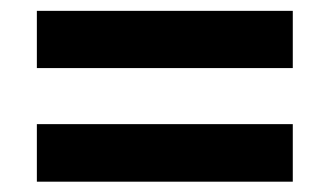

<svg xmlns="http://www.w3.org/2000/svg" viewBox="-20 -533 621 361"><path d="M49.3 -405V-512.6H530.5V-405ZM49.3 -191.4V-299.6H530.5V-191.4Z"/></svg>

Font: Noto Sans Khmer
Style: Regular
Weight: 400
Designer: Danh Hong and the Monotype Design Team
Foundry: Monotype Imaging Inc.
Version: Version 2.003